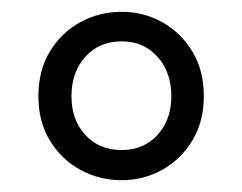

<svg xmlns="http://www.w3.org/2000/svg" viewBox="-20 -785 410 325"><path d="M186 -480Q148 -480 116 -497.5Q84 -515 64.5 -547Q45 -579 45 -622Q45 -666 64.5 -698Q84 -730 116 -747.5Q148 -765 186 -765Q223 -765 254.5 -747.5Q286 -730 305.5 -698Q325 -666 325 -622Q325 -579 305.5 -547Q286 -515 254.5 -497.5Q223 -480 186 -480ZM186 -531Q223 -531 246.5 -556.5Q270 -582 270 -622Q270 -663 246.5 -689Q223 -715 186 -715Q148 -715 124.5 -689Q101 -663 101 -622Q101 -582 124.5 -556.5Q148 -531 186 -531Z"/></svg>

Font: Noto Sans HK
Style: Regular
Weight: 400
Designer: Ryoko NISHIZUKA 西塚涼子 (kana, bopomofo & ideographs); Paul D. Hunt (Latin, Greek & Cyrillic); Sandoll Communications 산돌커뮤니
Foundry: Adobe
Version: Version 2.004-H2;hotconv 1.0.118;makeotfexe 2.5.65603